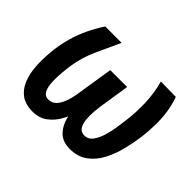

<svg xmlns="http://www.w3.org/2000/svg" viewBox="-119 -722 926 926"><g transform="rotate(45 344.0 -259.5)"><path d="M516.1 -529.8 619.6 -528.3Q633.8 -488.8 639.9 -446.8Q646 -404.8 645 -362.3Q644 -319.8 639.2 -277.8Q633.3 -233.4 621.1 -182.9Q608.9 -132.3 585.9 -87.6Q563 -43 525.1 -15.4Q487.3 12.2 430.7 11.2Q383.8 9.3 358.2 -17.1Q332.5 -43.5 322 -83.5Q311.5 -123.5 311.3 -166Q311 -208.5 314.9 -242.7L340.3 -396H419.9L395 -235.4Q393.1 -222.2 391.1 -197.8Q389.2 -173.3 391.1 -147.7Q393.1 -122.1 403.3 -104Q413.6 -85.9 436.5 -84.5Q464.4 -83.5 481.4 -106.2Q498.5 -128.9 508.1 -162.1Q517.6 -195.3 522.5 -227.3Q527.3 -259.3 529.3 -277.8Q537.6 -340.8 535.4 -404.5Q533.2 -468.3 516.1 -529.8ZM138.7 -527.8H250.5Q221.7 -466.3 193.4 -403.6Q165 -340.8 154.8 -272.9Q153.3 -262.2 150.9 -240.2Q148.4 -218.3 147.2 -192.4Q146 -166.5 148.7 -142.3Q151.4 -118.2 160.9 -102.1Q170.4 -85.9 188.5 -84.5Q214.4 -82.5 231.2 -98.6Q248 -114.7 257.8 -140.4Q267.6 -166 272.5 -191.9Q277.3 -217.8 279.3 -235.4L304.7 -396H384.8L359.4 -242.7Q353.5 -204.6 342.3 -160.4Q331.1 -116.2 310.3 -76.7Q289.6 -37.1 256.6 -12.5Q223.6 12.2 174.8 10.7Q131.3 9.3 104 -10Q76.7 -29.3 61.8 -60.3Q46.9 -91.3 41.7 -128.4Q36.6 -165.5 37.6 -203.1Q38.6 -240.7 42.5 -272.9Q48.3 -318.8 61 -362.8Q73.7 -406.7 93.5 -448Q113.3 -489.3 138.7 -527.8Z"/></g></svg>

Font: Roboto Condensed Medium
Style: Italic
Weight: 500
Italic angle: -12°
Designer: Christian Robertson
Foundry: Google
Version: Version 3.0; 2020